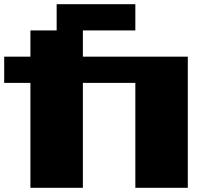

<svg xmlns="http://www.w3.org/2000/svg" viewBox="-20 -1020 1040 915"><path d="M250 -937.5V-1000H437.5H625V-937.5V-875H500H375V-812.5V-750H625H875V-437.5V-125H750H625V-375V-625H500H375V-375V-125H250H125V-375V-625H62.5H0V-687.5V-750H62.5H125V-812.5V-875H187.5H250Z"/></svg>

Font: Press Start 2P
Style: Regular
Weight: 500
Monospace: yes
Version: Version 2.14